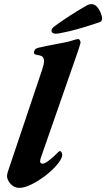

<svg xmlns="http://www.w3.org/2000/svg" viewBox="-20 -895 514 929"><path d="M14 -44Q14 -52 19 -67L184 -558Q193 -585 193 -599Q193 -613 186.5 -619.5Q180 -626 166 -628Q151 -630 147 -634Q143 -638 145 -646Q147 -653 151 -657Q155 -661 166 -664Q204 -673 248 -681Q312 -692 333 -700Q351 -706 358 -706Q364 -706 367.5 -698Q371 -690 369 -685Q359 -651 354 -638L176 -127Q174 -119 174 -116Q174 -103 186 -103Q206 -103 264 -161Q267 -164 268 -164Q275 -164 278 -158Q281 -152 281 -147Q281 -123 243.5 -84Q206 -45 156 -15.5Q106 14 73 14Q49 14 31.5 -5Q14 -24 14 -44ZM229 -746Q229 -752 233 -757.5Q237 -763 248 -771Q315 -820 402 -870Q412 -875 422 -875Q438 -875 449.5 -862Q461 -849 467.5 -832Q474 -815 474 -807Q474 -792 463 -788L439 -780Q346 -749 288 -738Q284 -737 271 -734.5Q258 -732 248 -732Q240 -732 234.5 -736Q229 -740 229 -746Z"/></svg>

Font: EB Garamond ExtraBold
Style: Italic
Weight: 800
Italic angle: -17.2°
Designer: Georg Duffner and Octavio Pardo
Foundry: Georg Duffner
Version: Version 1.000